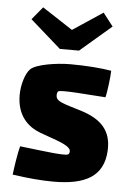

<svg xmlns="http://www.w3.org/2000/svg" viewBox="-51 -728 532 778"><g transform="rotate(5 214.5 -339.0)"><path d="M253 -527 380 -636 339 -689 217 -608 93 -689 50 -637 175 -527ZM282 -285C210 -307 183 -313 179 -333C177 -343 180 -352 183 -355C194 -363 309 -352 376 -348C381 -363 390 -434 390 -457C350 -464 287 -469 223 -469C167 -469 84 -456 62 -434C43 -415 29 -368 29 -327C29 -243 75 -201 125 -182C164 -167 230 -148 244 -131C254 -125 253 -107 245 -104C232 -97 143 -109 49 -120C42 -96 32 -31 29 -3C91 6 147 11 196 11C322 11 399 -26 404 -134C408 -215 365 -259 282 -285Z"/></g></svg>

Font: FilmFarsi_V5 Display
Style: Regular
Weight: 400
Designer: Borna Izadpanah
Foundry: Borna Izadpanah
Version: Version 1.000;PS 001.000;hotconv 1.0.88;makeotf.lib2.5.64775